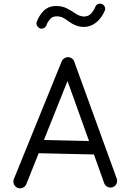

<svg xmlns="http://www.w3.org/2000/svg" viewBox="-20 -993 712 1054"><path d="M75.2 37.6Q61.5 31.2 55.9 16.8Q50.3 2.4 56.6 -11.2L319.3 -657.7Q326.2 -671.9 341.6 -677.2Q356.9 -682.6 370.6 -674.8Q383.3 -667.5 387.2 -655.8L620.6 -13.2Q626 0.5 619.9 14.6Q613.8 28.8 599.6 34.2Q585.9 39.6 571.8 33.4Q557.6 27.3 552.2 13.2L495.6 -145L192.4 -151.9L124 19Q117.7 32.7 103.5 38.3Q89.4 43.9 75.2 37.6ZM350.6 -548.3 221.2 -224.6 468.8 -218.8ZM200.2 -836.9Q189.5 -840.8 183.8 -851.3Q178.2 -861.8 181.6 -872.1Q193.4 -906.7 219.5 -933.3Q245.6 -960 288.6 -960Q320.3 -960 345 -948Q369.6 -936 389.6 -921.9Q417.5 -902.3 440.9 -902.3Q465.3 -902.3 480.2 -918.7Q495.1 -935.1 503.4 -955.6Q507.3 -966.8 518.6 -970.9Q529.8 -975.1 540 -970.7Q550.8 -966.3 555.2 -955.3Q559.6 -944.3 555.2 -934.1Q537.1 -892.6 507.1 -868.9Q477.1 -845.2 440.9 -845.2Q418.5 -845.2 397.2 -853.3Q376 -861.3 355.5 -876.5Q340.8 -887.7 325.9 -895.5Q311 -903.3 291.5 -903.3Q267.1 -903.3 253.9 -887.2Q240.7 -871.1 235.4 -855.5Q231.9 -844.7 221.4 -839.1Q210.9 -833.5 200.2 -836.9Z"/></svg>

Font: Mikhak-DS1-FD Regular
Style: Regular
Weight: 400
Designer: Amin Abedi
Version: Version 3.2